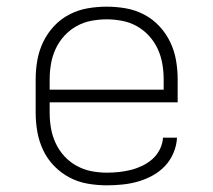

<svg xmlns="http://www.w3.org/2000/svg" viewBox="-20 -548 640 576"><path d="M301 8Q272 8 243 3Q214 -2 188.5 -15.5Q163 -29 142.5 -50Q122 -71 109.5 -97.5Q97 -124 92 -152.5Q87 -181 87 -210V-310Q87 -339 92 -367.5Q97 -396 109.5 -422Q122 -448 142 -469.5Q162 -491 188 -504.5Q214 -518 242.5 -523Q271 -528 300 -528Q329 -528 357.5 -523Q386 -518 412 -504.5Q438 -491 458 -469.5Q478 -448 490.5 -422Q503 -396 508 -367.5Q513 -339 513 -310V-241H129V-210Q129 -186 133 -163Q137 -140 147 -118.5Q157 -97 173 -79.5Q189 -62 210 -50.5Q231 -39 254 -34.5Q277 -30 301 -30Q319 -30 337.5 -32Q356 -34 373.5 -38.5Q391 -43 407.5 -51Q424 -59 437.5 -71Q451 -83 459.5 -100Q468 -117 469 -135H511Q510 -112 500.5 -89.5Q491 -67 475 -50Q459 -33 438 -21.5Q417 -10 394.5 -3.5Q372 3 348 5.5Q324 8 301 8ZM471 -279V-310Q471 -333 467 -356.5Q463 -380 453 -401.5Q443 -423 427 -440.5Q411 -458 390.5 -469.5Q370 -481 346.5 -485.5Q323 -490 300 -490Q277 -490 253.5 -485.5Q230 -481 209.5 -469.5Q189 -458 173 -440.5Q157 -423 147 -401.5Q137 -380 133 -356.5Q129 -333 129 -310V-279Z"/></svg>

Font: Iosevka Extralight Extended
Style: Regular
Weight: 200
Width: 7
Monospace: yes
Designer: Belleve Invis
Foundry: Belleve Invis
Version: Version 32.5.0; ttfautohint (v1.8.4)